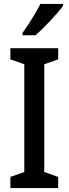

<svg xmlns="http://www.w3.org/2000/svg" viewBox="-20 -960 351 980"><path d="M302 -931V-940H186C164 -896 130 -841 95 -792V-780H161C205 -818 275 -892 302 -931ZM277 0V-57L206 -82V-632L277 -657V-714H33V-657L104 -632V-82L33 -57V0Z"/></svg>

Font: Noto Sans Gujarati Condensed Medium
Style: Regular
Weight: 500
Width: 3
Designer: Jelle Bosma - Monotype Design Team, Universal Thirst
Foundry: Monotype Imaging Inc.
Version: Version 2.106